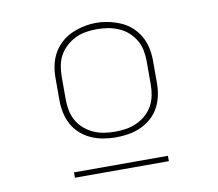

<svg xmlns="http://www.w3.org/2000/svg" viewBox="-61 -774 723 636"><g transform="rotate(-10 300.0 -455.5)"><path d="M300 -317Q279 -317 258 -320.5Q237 -324 217.5 -332.5Q198 -341 181.5 -355.5Q165 -370 155 -388.5Q145 -407 140.5 -428Q136 -449 136 -470V-547Q136 -568 140.5 -589Q145 -610 155.5 -628.5Q166 -647 182 -661.5Q198 -676 217.5 -684.5Q237 -693 258 -697.5Q279 -702 300 -702Q321 -702 342 -697.5Q363 -693 382.5 -684.5Q402 -676 418 -661.5Q434 -647 444.5 -628.5Q455 -610 459.5 -589Q464 -568 464 -547V-470Q464 -449 459.5 -428Q455 -407 445 -388.5Q435 -370 418.5 -355.5Q402 -341 382.5 -332.5Q363 -324 342 -320.5Q321 -317 300 -317ZM300 -336Q319 -336 337.5 -339Q356 -342 372.5 -349.5Q389 -357 403.5 -369.5Q418 -382 427 -398.5Q436 -415 439.5 -433Q443 -451 443 -470V-547Q443 -566 439.5 -584.5Q436 -603 426.5 -619Q417 -635 403 -647.5Q389 -660 371.5 -667.5Q354 -675 335.5 -678Q317 -681 298 -681Q280 -681 261.5 -678Q243 -675 226.5 -667Q210 -659 196 -646.5Q182 -634 173 -618Q164 -602 160.5 -583.5Q157 -565 157 -547V-470Q157 -451 160.5 -433Q164 -415 173 -398.5Q182 -382 196.5 -369.5Q211 -357 227.5 -349.5Q244 -342 262.5 -339Q281 -336 300 -336ZM142 -209V-227H458V-209Z"/></g></svg>

Font: Iosevka Curly Thin Extended
Style: Regular
Weight: 100
Width: 7
Monospace: yes
Designer: Belleve Invis
Foundry: Belleve Invis
Version: Version 11.1.0; ttfautohint (v1.8.3)